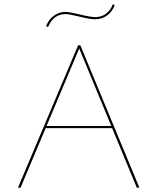

<svg xmlns="http://www.w3.org/2000/svg" viewBox="-20 -867 727 887"><path d="M498 -275H191L75 0H63L341 -658H351L624 0H612ZM494 -285 346 -643 195 -285ZM193 -746Q204 -776 228.5 -794Q253 -812 282 -812Q301 -812 349 -800Q399 -788 420 -788Q448 -788 469 -803Q490 -818 501 -847L510 -843Q498 -812 474 -795Q450 -778 418 -778Q396 -778 348 -790Q300 -802 282 -802Q255 -802 234.5 -787Q214 -772 202 -742Z"/></svg>

Font: Ysabeau Hairline
Style: Regular
Weight: 100
Designer: Christian Thalmann (Catharsis Fonts)
Version: Version 0.003